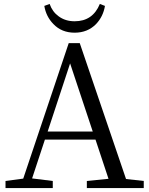

<svg xmlns="http://www.w3.org/2000/svg" viewBox="-20 -955 759 975"><path d="M8 0V-36L98 -48L329 -736H385L620 -46L710 -36V0H421V-36L531 -47L465 -246H208L143 -49L248 -36V0ZM222 -287H451L336 -633ZM359 -789Q293 -789 251 -833Q214 -871 205 -925L232 -935Q246 -895 278 -872Q312 -847 359 -847Q451 -847 487 -935L513 -925Q504 -871 468 -833Q425 -789 359 -789Z"/></svg>

Font: Cactus Classical Serif
Style: Regular
Weight: 400
Designer: Henry Chan (via Glyphwiki)、田海東、宇文滿月
Foundry: Moonlit Owen
Version: Version 1.000